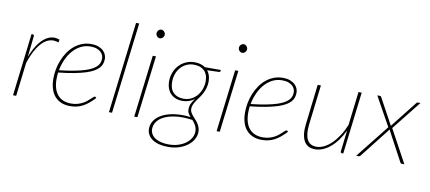

<svg xmlns="http://www.w3.org/2000/svg" viewBox="-78 -1018 3361 1499"><g transform="rotate(10 1602.5 -268.0)"><path d="M46.5 0 106 -495H116Q121.5 -495 124 -491.5Q126.5 -488 126.5 -483.5L108 -315.5Q128.5 -368.5 153.5 -407Q178.5 -445.5 206.5 -468.2Q234.5 -491 265.2 -497Q296 -503 328.5 -490.5L324 -467.5Q289.5 -480.5 258 -472.8Q226.5 -465 198.8 -438.8Q171 -412.5 147 -368.8Q123 -325 103.5 -266.5L71.5 0Z M703.5 -405.5Q703.5 -385.5 698.2 -367.5Q693 -349.5 679 -333.2Q665 -317 640.8 -302.8Q616.5 -288.5 578.5 -276.2Q540.5 -264 487.2 -253.8Q434 -243.5 362.5 -236Q360.5 -223 359.8 -210.2Q359 -197.5 359 -184.5Q359 -145 368 -113.8Q377 -82.5 395 -60.5Q413 -38.5 440.2 -26.8Q467.5 -15 503.5 -15Q531 -15 553.5 -21.2Q576 -27.5 594 -37Q612 -46.5 625.5 -57.8Q639 -69 649.2 -78.5Q659.5 -88 666.5 -94.2Q673.5 -100.5 678.5 -100.5Q682.5 -100.5 685.5 -97.5L690.5 -91.5Q666.5 -66 644 -47.5Q621.5 -29 598.5 -17Q575.5 -5 551.2 0.5Q527 6 499.5 6Q459 6 428 -7.2Q397 -20.5 376 -45Q355 -69.5 344.5 -104.8Q334 -140 334 -184Q334 -221 341.2 -258.8Q348.5 -296.5 362.8 -331.5Q377 -366.5 397.8 -397.2Q418.5 -428 445.8 -450.8Q473 -473.5 506.5 -486.8Q540 -500 579 -500Q614.5 -500 638.5 -490.2Q662.5 -480.5 677 -466Q691.5 -451.5 697.5 -435Q703.5 -418.5 703.5 -405.5ZM578 -480Q533.5 -480 498 -461Q462.5 -442 435.8 -410.5Q409 -379 391.2 -338.2Q373.5 -297.5 365.5 -254.5Q435 -262.5 485.5 -272.2Q536 -282 571.2 -293.5Q606.5 -305 628 -318Q649.5 -331 661.5 -345Q673.5 -359 677.5 -374Q681.5 -389 681.5 -404.5Q681.5 -416 676.2 -429.2Q671 -442.5 658.8 -453.8Q646.5 -465 626.8 -472.5Q607 -480 578 -480Z M807 0 894.5 -723H919.5L831.5 0Z M1093 -493 1032.5 0H1007.5L1067.5 -493ZM1131 -671Q1131 -657.5 1120.8 -647.2Q1110.5 -637 1098 -637Q1085 -637 1075.5 -647.2Q1066 -657.5 1066 -671Q1066 -685 1075.8 -695.2Q1085.5 -705.5 1098.5 -705.5Q1111 -705.5 1121 -695.2Q1131 -685 1131 -671Z M1532 -369.5Q1531.5 -340 1524.2 -316.5Q1517 -293 1506.2 -273Q1495.5 -253 1483 -236.2Q1470.5 -219.5 1459.8 -203.5Q1449 -187.5 1442 -171.5Q1435 -155.5 1435 -137.5Q1434.5 -123.5 1441 -111.2Q1447.5 -99 1457.2 -87.2Q1467 -75.5 1478.5 -63.2Q1490 -51 1499.8 -36.8Q1509.5 -22.5 1515.8 -5.8Q1522 11 1522 32Q1521.5 62 1506 89.8Q1490.5 117.5 1462.2 139.2Q1434 161 1394.8 174Q1355.5 187 1308 187Q1270.5 187 1239 179.5Q1207.5 172 1185 157.2Q1162.5 142.5 1149.8 121Q1137 99.5 1137 71.5Q1137.5 32.5 1160.8 2Q1184 -28.5 1225 -48Q1266 -67.5 1321.5 -74.2Q1377 -81 1441.5 -72.5Q1430 -85.5 1422 -99.5Q1414 -113.5 1414.5 -132.5Q1414.5 -141.5 1416 -150.5Q1417.5 -159.5 1421.5 -169.5Q1425.5 -179.5 1432.5 -191.2Q1439.5 -203 1450.5 -217.5Q1429.5 -202.5 1405.8 -194.2Q1382 -186 1356.5 -186Q1328 -186 1304.2 -195Q1280.5 -204 1263.5 -221Q1246.5 -238 1237 -263Q1227.5 -288 1227.5 -320Q1227.5 -354 1239 -386.2Q1250.5 -418.5 1272.8 -443.8Q1295 -469 1327 -484.5Q1359 -500 1400 -500Q1449.5 -500 1483.5 -476H1610L1609.5 -467Q1609 -464.5 1606.8 -462Q1604.5 -459.5 1598.5 -458.5L1505 -455.5Q1518 -439.5 1525 -418Q1532 -396.5 1532 -369.5ZM1498 33.5Q1498 18.5 1494.8 6.2Q1491.5 -6 1486 -16.5Q1480.5 -27 1473.5 -36Q1466.5 -45 1459 -53.5Q1384.5 -64 1329 -57.2Q1273.5 -50.5 1236.2 -32.5Q1199 -14.5 1180.5 12.2Q1162 39 1161.5 69.5Q1161.5 93 1172.5 111.2Q1183.5 129.5 1203 141.8Q1222.5 154 1249.8 160.5Q1277 167 1310 167Q1352.5 167 1387 155.5Q1421.5 144 1446 125.2Q1470.5 106.5 1484 82.5Q1497.5 58.5 1498 33.5ZM1361 -204.5Q1396 -204.5 1423.5 -218.8Q1451 -233 1470 -256.2Q1489 -279.5 1499 -309Q1509 -338.5 1509 -368.5Q1509 -397 1501 -418Q1493 -439 1478.5 -452.8Q1464 -466.5 1443.5 -473.5Q1423 -480.5 1398 -480.5Q1363 -480.5 1335.8 -467Q1308.5 -453.5 1289.8 -431Q1271 -408.5 1261.2 -379.5Q1251.5 -350.5 1251.5 -320Q1251.5 -262.5 1281.2 -233.5Q1311 -204.5 1361 -204.5Z M1746 -493 1685.5 0H1660.5L1720.5 -493ZM1784 -671Q1784 -657.5 1773.8 -647.2Q1763.5 -637 1751 -637Q1738 -637 1728.5 -647.2Q1719 -657.5 1719 -671Q1719 -685 1728.8 -695.2Q1738.5 -705.5 1751.5 -705.5Q1764 -705.5 1774 -695.2Q1784 -685 1784 -671Z M2223 -405.5Q2223 -385.5 2217.8 -367.5Q2212.5 -349.5 2198.5 -333.2Q2184.5 -317 2160.2 -302.8Q2136 -288.5 2098 -276.2Q2060 -264 2006.8 -253.8Q1953.5 -243.5 1882 -236Q1880 -223 1879.2 -210.2Q1878.5 -197.5 1878.5 -184.5Q1878.5 -145 1887.5 -113.8Q1896.5 -82.5 1914.5 -60.5Q1932.5 -38.5 1959.8 -26.8Q1987 -15 2023 -15Q2050.5 -15 2073 -21.2Q2095.5 -27.5 2113.5 -37Q2131.5 -46.5 2145 -57.8Q2158.5 -69 2168.8 -78.5Q2179 -88 2186 -94.2Q2193 -100.5 2198 -100.5Q2202 -100.5 2205 -97.5L2210 -91.5Q2186 -66 2163.5 -47.5Q2141 -29 2118 -17Q2095 -5 2070.8 0.5Q2046.5 6 2019 6Q1978.5 6 1947.5 -7.2Q1916.5 -20.5 1895.5 -45Q1874.5 -69.5 1864 -104.8Q1853.5 -140 1853.5 -184Q1853.5 -221 1860.8 -258.8Q1868 -296.5 1882.2 -331.5Q1896.5 -366.5 1917.2 -397.2Q1938 -428 1965.2 -450.8Q1992.5 -473.5 2026 -486.8Q2059.5 -500 2098.5 -500Q2134 -500 2158 -490.2Q2182 -480.5 2196.5 -466Q2211 -451.5 2217 -435Q2223 -418.5 2223 -405.5ZM2097.5 -480Q2053 -480 2017.5 -461Q1982 -442 1955.2 -410.5Q1928.5 -379 1910.8 -338.2Q1893 -297.5 1885 -254.5Q1954.5 -262.5 2005 -272.2Q2055.5 -282 2090.8 -293.5Q2126 -305 2147.5 -318Q2169 -331 2181 -345Q2193 -359 2197 -374Q2201 -389 2201 -404.5Q2201 -416 2195.8 -429.2Q2190.5 -442.5 2178.2 -453.8Q2166 -465 2146.2 -472.5Q2126.5 -480 2097.5 -480Z M2400.5 -493 2363 -179Q2358.5 -140 2361 -109.8Q2363.5 -79.5 2373.8 -58.5Q2384 -37.5 2402.5 -26.5Q2421 -15.5 2448.5 -15.5Q2478 -15.5 2508.2 -30.2Q2538.5 -45 2567 -72.5Q2595.5 -100 2621 -139Q2646.5 -178 2666.5 -226.5L2698.5 -493H2724L2664.5 0H2654Q2648 0 2645.5 -3.5Q2643 -7 2643 -11.5L2663 -182.5Q2643 -139 2617.5 -104Q2592 -69 2563 -44.5Q2534 -20 2503.2 -7Q2472.5 6 2442 6Q2378 6 2352.5 -42.5Q2327 -91 2338 -179L2375 -493Z M2975.5 -263 2847.5 -493H2867Q2872 -493 2874.2 -491.8Q2876.5 -490.5 2878.5 -487.5L2993.5 -276.5Q2994.5 -279 2996 -281Q2997.5 -283 2999.5 -285.5L3158 -487Q3162 -493 3168 -493H3190L3006.5 -262L3149 0H3129.5Q3120 0 3116.5 -7.5L2987.5 -248Q2985 -242 2982 -238.5L2800 -6.5Q2797.5 -3.5 2794.8 -1.8Q2792 0 2788 0H2767Z"/></g></svg>

Font: Lato Thin
Style: Italic
Weight: 200
Italic angle: -7°
Designer: Lukasz Dziedzic
Foundry: tyPoland Lukasz Dziedzic
Version: Version 2.007; 2014-02-27